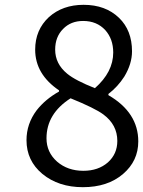

<svg xmlns="http://www.w3.org/2000/svg" viewBox="-20 -764 595 797"><path d="M156 -42Q90 -97 90 -182Q90 -250 132 -306Q168 -352 225 -384V-389Q126 -456 126 -558Q126 -640 183 -693Q240 -744 327 -744Q418 -744 474 -690Q528 -638 528 -551Q528 -499 496 -446Q469 -404 430 -374V-369Q554 -297 554 -177Q554 -96 491 -42Q427 13 324 13Q223 13 156 -42ZM450 -546Q450 -602 417 -639Q382 -677 325 -677Q274 -677 242 -644Q209 -611 209 -558Q209 -499 259 -458Q293 -430 374 -398Q450 -465 450 -546ZM428 -90Q467 -125 467 -179Q467 -246 409 -289Q374 -315 273 -356Q173 -292 173 -190Q173 -132 217 -93Q261 -55 326 -55Q388 -55 428 -90Z"/></svg>

Font: Source Han Sans Regular
Style: Regular
Weight: 400
Designer: Ryoko NISHIZUKA  (kana & ideographs); Paul D. Hunt (Latin, Greek & Cyrillic); Wenlong ZHANG  (bopomofo); Sandoll Communi
Foundry: Adobe Systems Incorporated
Version: Version 1.00 January 18, 2024, initial release